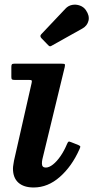

<svg xmlns="http://www.w3.org/2000/svg" viewBox="-20 -795 403 829"><path d="M351 -751Q341.5 -765 325 -771Q308.5 -777 291.5 -773.8Q274.5 -770.5 262.5 -757.5L158.5 -647.5Q150.5 -639.5 158.5 -630.5L187.5 -600.5Q192.5 -595 196 -595Q199.5 -595 205.5 -599L336 -672Q356.5 -683.5 362 -705.2Q367.5 -727 351 -751ZM259.5 -505.5Q261.5 -515.5 259.5 -517.8Q257.5 -520 245.5 -520H41.5Q33.5 -520 31.2 -517Q29 -514 29 -505.5V-462.5Q29 -454.5 31.8 -452.2Q34.5 -450 42.5 -450H104Q115 -450 116.8 -447.5Q118.5 -445 116.5 -436.5L40.5 -101.5Q39.5 -95 37.8 -84.8Q36 -74.5 36 -67Q36 -27.5 59.2 -6.5Q82.5 14.5 125.5 14.5Q186.5 14.5 238.2 -31Q290 -76.5 322.5 -149.5Q326.5 -158 326.8 -161.5Q327 -165 318 -169L287.5 -181Q278.5 -185 275.8 -183.2Q273 -181.5 269.5 -173.5Q257.5 -144.5 241.5 -121.2Q225.5 -98 208.8 -84.8Q192 -71.5 177.5 -71.5Q161 -71.5 161 -89Q161 -93 161.5 -98.2Q162 -103.5 163 -107.5Z"/></svg>

Font: Besley SemiBold
Style: Italic
Weight: 600
Italic angle: -13°
Designer: Owen Earl
Foundry: indestructible type*
Version: Version 2.001